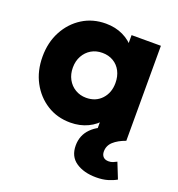

<svg xmlns="http://www.w3.org/2000/svg" viewBox="-129 -602 854 923"><g transform="rotate(20 297.5 -140.5)"><path d="M257 10Q190 10 137.5 -23Q85 -56 54.5 -113Q24 -170 24 -243Q24 -316 54.5 -373Q85 -430 137.5 -463Q190 -496 257 -496Q306 -496 345.5 -477Q385 -458 410 -424.5Q435 -391 438 -348V-138Q435 -95 410.5 -61.5Q386 -28 346 -9Q306 10 257 10ZM288 -128Q337 -128 367 -160.5Q397 -193 397 -243Q397 -277 383.5 -303Q370 -329 345.5 -343.5Q321 -358 289 -358Q257 -358 232.5 -343.5Q208 -329 193.5 -303Q179 -277 179 -243Q179 -210 193 -184Q207 -158 232 -143Q257 -128 288 -128ZM391 0V-131L414 -249L391 -367V-486H541V0ZM464 215Q401 215 360.5 187.5Q320 160 320 104Q320 52 355 16.5Q390 -19 449 -32L541 0Q502 14 479.5 34.5Q457 55 457 85Q457 102 466.5 112Q476 122 494 122Q506 122 516 118Q526 114 535 109L567 189Q548 200 522.5 207.5Q497 215 464 215Z"/></g></svg>

Font: Outfit Thin
Style: Bold
Weight: 700
Version: Version 1.100;gftools[0.9.27]